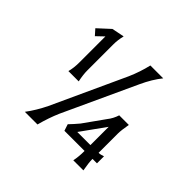

<svg xmlns="http://www.w3.org/2000/svg" viewBox="-128 -634 773 773"><g transform="rotate(45 258.5 -248.0)"><path d="M428 -56Q428 -37.3 434.7 0H377.3Q382.7 -26.7 382.7 -56V-58.7H268L258.7 -86.7Q268 -96 276 -105.3Q284 -114.7 293.3 -125.3L356 -213.3Q372 -233.3 380 -258.7H434.7Q428 -221.3 428 -202.7V-93.3Q438.7 -93.3 453.3 -98.7V-58.7H428ZM382.7 -92V-196L308 -92ZM101.3 0Q129.3 -37.3 152 -84L296 -397.3Q316 -442.7 326.7 -489.3H400Q372 -454.7 349.3 -405.3L205.3 -93.3Q186.7 -50.7 173.3 0ZM109.3 -240Q116 -264 116 -296V-444L85.3 -414.7L64 -438.7L114.7 -485.3L168 -496Q161.3 -469.3 161.3 -445.3V-296Q161.3 -272 168 -240Z"/></g></svg>

Font: Tenali Ramakrishna
Style: Regular
Weight: 400
Designer: Appaji Ambarisha Darbha
Foundry: Andhrapradesh Society for Knowledge Networks
Version: Version 1.0.5; ttfautohint (v1.2.25-373a) -l 7 -r 28 -G 50 -